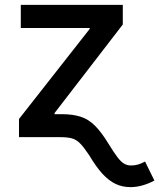

<svg xmlns="http://www.w3.org/2000/svg" viewBox="-20 -560 650 784"><path d="M57.6 0V-74.2L346.2 -441.9V-445.8H64.9V-540H481.4V-460L202.6 -98.1V0ZM512.7 204.1Q480 204.1 452.4 191.2Q424.8 178.2 398.4 149.7Q372.1 121.1 343.8 73.2Q322.3 41 306.9 25.4Q291.5 9.8 273.2 4.9Q254.9 0 224.1 0H165.5V-93.8H231.4Q277.3 -93.8 309.6 -83.3Q341.8 -72.8 367.9 -46.6Q394 -20.5 422.4 25.9Q444.8 62.5 459.7 82Q474.6 101.6 487.3 108.6Q500 115.7 515.1 115.7Q530.3 115.7 543.7 111.8Q557.1 107.9 572.3 99.6L610.4 177.2Q586.9 189.9 562 197Q537.1 204.1 512.7 204.1Z"/></svg>

Font: V-Inter
Style: Medium-500
Weight: 500
Designer: Rasmus Andersson
Foundry: rsms
Version: Version 4.000;git-4146feb